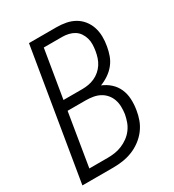

<svg xmlns="http://www.w3.org/2000/svg" viewBox="-178 -838 855 941"><g transform="rotate(-30 250.0 -367.5)"><path d="M10 0 132 -735H288Q315 -735 341 -730Q367 -725 389 -712.5Q411 -700 427 -680Q443 -660 451 -635.5Q459 -611 459.5 -584Q460 -557 455 -530Q451 -506 442.5 -482Q434 -458 418 -438Q402 -418 380 -403Q358 -388 334 -379Q361 -368 382 -349Q403 -330 414.5 -304Q426 -278 427.5 -248Q429 -218 424 -188Q420 -161 410.5 -135Q401 -109 383.5 -86Q366 -63 342 -45.5Q318 -28 292 -18Q266 -8 239 -4Q212 0 185 0ZM139 -409H246Q263 -409 280.5 -412Q298 -415 315 -422.5Q332 -430 346.5 -442.5Q361 -455 371 -470.5Q381 -486 386.5 -503Q392 -520 395 -538Q398 -556 398.5 -574Q399 -592 394 -609Q389 -626 379.5 -640Q370 -654 355.5 -663Q341 -672 323.5 -676Q306 -680 288 -680H184ZM185 -55Q205 -55 225.5 -58Q246 -61 265.5 -69Q285 -77 303 -90Q321 -103 334 -120.5Q347 -138 354 -157.5Q361 -177 365 -198Q368 -219 367.5 -239.5Q367 -260 360.5 -279Q354 -298 341 -313Q328 -328 311 -337Q294 -346 273.5 -349.5Q253 -353 232 -353H130L81 -55Z"/></g></svg>

Font: Iosevka SS04 Light Oblique
Style: Regular
Weight: 300
Italic angle: -9°
Monospace: yes
Designer: Belleve Invis
Foundry: Belleve Invis
Version: Version 19.0.0; ttfautohint (v1.8.4)